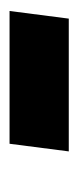

<svg xmlns="http://www.w3.org/2000/svg" viewBox="99 -453 164 402"><g transform="rotate(-90 181.0 -252.0)"><path d="M343 -190 359 -314H81L65 -190Z"/></g></svg>

Font: Falling Sky
Style: ExBdObl
Weight: 400
Designer: Paul D. Hunt
Foundry: Adobe Systems Incorporated
Version: Version 1.02